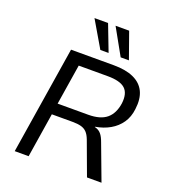

<svg xmlns="http://www.w3.org/2000/svg" viewBox="-164 -1059 1057 1181"><g transform="rotate(20 364.5 -468.5)"><path d="M69 0 181 -705H461Q540 -705 591.5 -681.5Q643 -658 665 -612Q687 -566 678 -497Q672 -444 645.5 -405.5Q619 -367 577 -343Q535 -319 482 -310L481 -308L488 -306Q509 -300 523.5 -283Q538 -266 550 -232L637 0H542L461 -219Q450 -248 435 -263.5Q420 -279 397.5 -285Q375 -291 342 -291H206L160 0ZM217 -365H417Q496 -365 537 -399Q578 -433 588 -502Q596 -569 563 -599Q530 -629 449 -629H259ZM484 -765 388 -937H477L538 -765ZM351 -765 250 -937H339L405 -765Z"/></g></svg>

Font: Nunito Sans 7pt
Style: Italic
Weight: 400
Italic angle: -9°
Designer: Vernon Adams
Foundry: Vernon Adams
Version: Version 3.101;gftools[0.9.27]